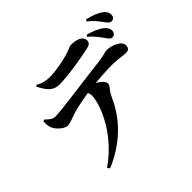

<svg xmlns="http://www.w3.org/2000/svg" viewBox="-195 -1061 1391 1391"><g transform="rotate(-45 500.0 -365.5)"><path d="M884.8 -581.1C903.4 -580.8 918.7 -596.9 918.9 -615.2C919.2 -636.7 910.4 -652.5 889.3 -670.9C861.5 -694.7 817 -713.1 767.1 -726.9L757.4 -714C801.6 -678.2 823.9 -642.6 842.7 -617.3C859.4 -594.7 867.2 -581.4 884.8 -581.1ZM187.8 60.2 202.5 77.9C428.1 -17.8 527.5 -169.6 577.6 -283.3C600.4 -332.3 626.3 -343 626.3 -368.1C626.3 -398.8 578.1 -427.8 518.5 -460.3L451.7 -450.1C474.1 -429.5 482.2 -408.6 482.2 -388.6C482.2 -310.3 405.7 -89.5 187.8 60.2ZM203.5 -357.5C233 -357.8 269.1 -375.6 302.5 -386.2C343.5 -399.3 449.4 -421.2 525.7 -429.1C608.1 -437.9 688.7 -442.8 742 -442.8C799.4 -442.8 849.9 -431.9 871.9 -431.9C899.2 -431.9 913.9 -440.2 913.9 -472.8C913.9 -513.6 846.8 -546.2 783.6 -546.2C773.7 -546.2 752.6 -533.8 685 -526.3C549.9 -511.5 256.4 -467.5 188.9 -467.5C157.9 -467.5 139.8 -485.8 114.3 -510.1L101.9 -505.1C99.9 -481.4 100.9 -457 108.1 -439C119.6 -404.9 169.9 -357.3 203.5 -357.5ZM373.4 -610.5C457.6 -610.5 618.8 -636.7 698.4 -655.3C730.4 -662.5 740.2 -675.6 740.2 -695.6C740.2 -734.8 697.8 -755.8 631.7 -755.8C617.5 -755.8 603.3 -742.4 553.4 -728.7C511.8 -717.7 434.9 -698.5 362.1 -698.5C329.1 -698.5 294 -702.3 253.3 -727.6L242.9 -718.5C278.5 -647.5 310.6 -610.5 373.4 -610.5ZM963.8 -667.8C986.8 -667.6 996.2 -685.5 996.2 -704.2C996.2 -726.4 983.6 -746.4 958.8 -763.5C932.6 -781.3 895.2 -795.6 842.8 -808.8L833.6 -795.2C875.9 -764 897.5 -732.7 917.5 -706C935.9 -681.7 944.2 -668.1 963.8 -667.8Z"/></g></svg>

Font: Source Han Serif TW VF
Style: Regular
Weight: 250
Designer: Ryoko NISHIZUKA 西塚涼子 (kana & ideographs); Frank Grießhammer (Latin, Greek & Cyrillic); Wenlong ZHANG 张文龙 (bopomofo); San
Foundry: Adobe
Version: Version 2.002;hotconv 1.1.0;makeotfexe 2.6.0